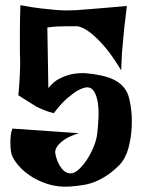

<svg xmlns="http://www.w3.org/2000/svg" viewBox="-20 -721 561 731"><path d="M57.6 -701.2Q104.5 -692.4 139.6 -688.5Q174.8 -684.6 199.2 -682.6Q227.5 -680.7 248 -681.6Q268.6 -681.6 299.8 -684.6Q326.2 -686.5 366.7 -689.9Q407.2 -693.4 462.9 -698.2Q460 -671.9 457.5 -650.9Q455.1 -629.9 453.1 -615.2Q451.2 -597.7 450.2 -584Q449.2 -569.3 447.3 -550.8Q445.3 -534.2 443.8 -509.8Q442.4 -485.4 441.4 -453.1Q404.3 -514.6 374 -548.3Q343.8 -582 321.3 -598.6Q295.9 -617.2 275.4 -621.1H235.4Q217.8 -621.1 197.3 -620.1Q176.8 -619.1 160.2 -616.2L164.1 -385.7Q183.6 -410.2 207 -421.9Q230.5 -433.6 252.9 -438.5Q278.3 -443.4 304.7 -442.4Q373 -436.5 410.6 -418.9Q448.2 -401.4 464.8 -367.2Q472.7 -349.6 478 -314Q483.4 -278.3 481.4 -237.3Q479.5 -196.3 468.8 -156.7Q458 -117.2 434.6 -92.8Q411.1 -69.3 388.7 -54.2Q366.2 -39.1 343.8 -29.8Q321.3 -20.5 296.9 -16.6Q272.5 -12.7 245.1 -10.7Q201.2 -7.8 161.1 -20.5Q121.1 -33.2 90.8 -54.7Q60.5 -76.2 42 -101.1Q23.4 -126 21.5 -146.5Q19.5 -162.1 19.5 -177.7Q19.5 -191.4 21 -206.1Q22.5 -220.7 27.3 -231.4L280.3 -213.9Q243.2 -202.1 224.6 -189Q206.1 -175.8 198.2 -164.1Q188.5 -150.4 190.4 -136.7Q197.3 -101.6 214.8 -79.6Q232.4 -57.6 254.9 -61.5Q266.6 -63.5 281.7 -77.6Q296.9 -91.8 311 -113.3Q325.2 -134.8 336.4 -161.6Q347.7 -188.5 350.6 -215.8Q353.5 -243.2 355 -273.4Q356.4 -303.7 352.5 -329.1Q348.6 -354.5 338.9 -371.6Q329.1 -388.7 310.5 -388.7Q294.9 -386.7 275.4 -376Q258.8 -366.2 235.8 -346.7Q212.9 -327.1 184.6 -290Q165 -294.9 151.9 -300.3Q138.7 -305.7 129.9 -309.6Q119.1 -313.5 113.3 -318.4Q107.4 -322.3 97.7 -328.1Q89.8 -333 78.1 -340.3Q66.4 -347.7 49.8 -358.4Q53.7 -396.5 54.7 -422.9Q55.7 -449.2 56.6 -465.8V-498Q55.7 -511.7 55.7 -538.1Q55.7 -560.5 55.7 -600.1Q55.7 -639.6 57.6 -701.2Z"/></svg>

Font: Lakki Reddy
Style: Regular
Weight: 400
Designer: Appaji Ambarisha Darbha
Version: Version 1.0.4; ttfautohint (v1.2.42-39fb)